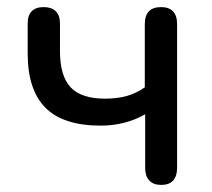

<svg xmlns="http://www.w3.org/2000/svg" viewBox="-20 -514 597 541"><path d="M434 7Q412 7 400.5 -5.5Q389 -18 389 -41V-192Q361 -176 329.5 -168Q298 -160 264 -160Q158 -160 108 -210.5Q58 -261 58 -363V-448Q58 -471 69.5 -482.5Q81 -494 103 -494Q125 -494 137 -482.5Q149 -471 149 -448V-370Q149 -300 179 -268Q209 -236 276 -236Q310 -236 337 -243.5Q364 -251 388 -268V-446Q388 -494 434 -494Q456 -494 467.5 -482Q479 -470 479 -446V-41Q479 -18 468 -5.5Q457 7 434 7Z"/></svg>

Font: Nunito Medium
Style: Regular
Weight: 500
Designer: Vernon Adams
Foundry: Vernon Adams
Version: Version 3.602